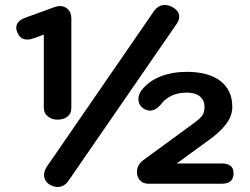

<svg xmlns="http://www.w3.org/2000/svg" viewBox="-20 -734 999 767"><path d="M156 -35Q156 -51 167 -68L596 -691Q613 -714 638 -714Q655 -714 668 -706Q696 -691 696 -667Q696 -654 686 -639L253 -11Q236 13 210 13Q195 13 176 2Q167 -4 161.5 -14Q156 -24 156 -35ZM155 -303V-596L121 -583Q102 -576 90 -576Q63 -576 52 -599Q45 -612 45 -623Q45 -649 78 -662L199 -706Q211 -710 218 -710Q238 -710 251.5 -697Q265 -684 265 -660V-303Q265 -280 249.5 -268Q234 -256 209 -256Q187 -256 171 -269Q155 -282 155 -303ZM527 -46Q527 -75 552 -94L742 -233Q777 -258 787 -271Q797 -284 797 -307Q797 -333 779 -348.5Q761 -364 726 -364Q658 -364 622 -316Q601 -292 579 -292Q567 -292 554 -300Q533 -314 533 -338Q533 -358 546 -374Q574 -410 621 -428.5Q668 -447 726 -447Q813 -447 860.5 -410.5Q908 -374 908 -307Q908 -270 881.5 -236Q855 -202 804 -167L686 -81H866Q913 -81 913 -42Q913 0 866 0H573Q552 0 539.5 -13.5Q527 -27 527 -46Z"/></svg>

Font: Kodchasan SemiBold
Style: Regular
Weight: 600
Version: Version 1.000; ttfautohint (v1.6)